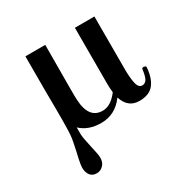

<svg xmlns="http://www.w3.org/2000/svg" viewBox="-158 -610 948 971"><g transform="rotate(-30 316.0 -124.5)"><path d="M621 -118Q617 -56 590 -21.5Q563 13 505 13Q438 13 416 -58Q364 13 282 13Q207 13 162 -30V7Q162 29 176 89Q189 143 189 163Q189 189 173 205.5Q157 222 135 222Q109 222 96.5 204.5Q84 187 84 161Q84 146 90.5 115.5Q97 85 99 78Q111 23 113 8Q118 -26 118 -100V-140L117 -276V-471H233L232 -216Q232 -160 233 -149Q239 -37 319 -37Q367 -37 409 -93Q406 -117 406 -142V-471H520V-147Q522 -96 529.5 -72Q537 -48 556 -48Q573 -48 582.5 -63.5Q592 -79 597 -118Q597 -126 608 -126Q621 -124 621 -118Z"/></g></svg>

Font: Shippori Mincho
Style: Bold
Weight: 700
Designer: FONTDASU
Foundry: FONTDASU / Google Inc. / but / Adobe
Version: Version 3.110; ttfautohint (v1.8.3)